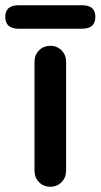

<svg xmlns="http://www.w3.org/2000/svg" viewBox="-73 -709 382 729"><path d="M178 -61Q178 -35 161 -17.5Q144 0 118 0Q92 0 75 -17.5Q58 -35 58 -61V-474Q58 -500 75 -517.5Q92 -535 118 -535Q144 -535 161 -517.5Q178 -500 178 -474ZM-3 -600Q-53 -600 -53 -645Q-53 -689 -3 -689H239Q289 -689 289 -645Q289 -600 239 -600Z"/></svg>

Font: zvoove
Style: Bold
Weight: 700
Designer: Vernon Adams (Nunito) & Andrew Paglinawan (Quicksand)
Foundry: zvoove
Version: Version 3.006